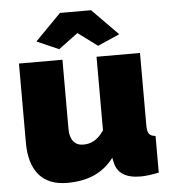

<svg xmlns="http://www.w3.org/2000/svg" viewBox="-53 -778 743 836"><g transform="rotate(-5 319.0 -360.0)"><path d="M223 -573 308 -636 393 -573 489 -615 376 -730H240L127 -615ZM207 10C295 10 363 -17 412 -82L416 -63C426 -14 463 10 528 10C549 10 575 7 608 0V-160C581 -163 572 -174 572 -210V-526H382V-204C351 -159 320 -150 291 -150C255 -150 233 -176 233 -223V-526H43V-180C43 -56 100 10 207 10Z"/></g></svg>

Font: Raleway Black
Style: Regular
Weight: 900
Designer: Matt McInerney, Pablo Impallari, Rodrigo Fuenzalida
Foundry: Matt McInerney, Pablo Impallari, Rodrigo Fuenzalida
Version: Version 3.000g; ttfautohint (v1.5) -l 8 -r 28 -G 28 -x 14 -D